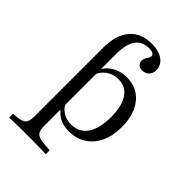

<svg xmlns="http://www.w3.org/2000/svg" viewBox="-236 -734 1024 1024"><g transform="rotate(45 275.5 -222.5)"><path d="M121 -206.5V-431.5Q121 -528.2 165.3 -579.4Q209.7 -630.6 290.3 -630.6Q343.5 -630.6 375 -607.7Q406.5 -584.7 406.5 -546.8Q406.5 -522.6 391.9 -507.7Q377.4 -492.7 354 -492.7Q336.3 -492.7 325.4 -502.4Q314.5 -512.1 314.5 -527.4Q314.5 -538.7 319.8 -548Q325 -557.3 330.2 -565.7Q335.5 -574.2 335.5 -580.6Q335.5 -603.2 297.6 -603.2Q244.4 -603.2 219 -566.5Q193.5 -529.8 193.5 -453.2V-206.5ZM157.3 183.9Q119.4 183.9 89.9 184.7Q60.5 185.5 29.8 186.3V157.3L58.9 154.8Q93.5 151.6 107.3 137.9Q121 124.2 121 89.5V-206.5H193.5V89.5Q193.5 112.1 200 125.8Q206.5 139.5 222.6 145.6Q238.7 151.6 266.1 154L306.5 157.3V186.3Q283.1 185.5 259.7 185.1Q236.3 184.7 211.7 184.3Q187.1 183.9 157.3 183.9ZM323.4 -409.7Q374.2 -409.7 412.1 -384.3Q450 -358.9 470.6 -312.5Q491.1 -266.1 491.1 -202.4Q491.1 -136.3 468.1 -87.9Q445.2 -39.5 403.6 -12.9Q362.1 13.7 305.6 13.7Q258.1 13.7 225.4 -8.1Q192.7 -29.8 179 -62.9L188.7 -83.1Q198.4 -56.5 225.4 -38.7Q252.4 -21 289.5 -21Q349.2 -21 381 -67.3Q412.9 -113.7 412.9 -199.2Q412.9 -281.5 383.1 -326.2Q353.2 -371 297.6 -371Q258.1 -371 227.8 -348.8Q197.6 -326.6 185.5 -288.7L177.4 -308.1Q191.1 -353.2 229.8 -381.5Q268.5 -409.7 323.4 -409.7Z"/></g></svg>

Font: Playfair 5pt SemiExpanded Light Light
Style: Regular
Weight: 300
Version: Version 2.203